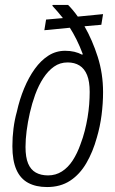

<svg xmlns="http://www.w3.org/2000/svg" viewBox="-20 -743 466 775"><path d="M170 12Q125 12 93.5 -5Q62 -22 46 -58.5Q30 -95 30 -153Q30 -189 34.5 -224.5Q39 -260 48 -292Q59 -342 77.5 -386.5Q96 -431 120.5 -465Q145 -499 175.5 -518.5Q206 -538 243 -538Q263 -538 280 -534Q297 -530 312 -522L314 -525Q302 -557 289 -583Q276 -609 262 -631L159 -621L166 -664L234 -670Q223 -684 212 -696.5Q201 -709 191 -720L193 -723H255Q264 -714 274.5 -701.5Q285 -689 294 -676L396 -686L389 -643L321 -637Q353 -581 374.5 -513.5Q396 -446 396 -371Q396 -326 390 -279Q384 -232 371 -188Q355 -130 328.5 -84.5Q302 -39 263 -13.5Q224 12 170 12ZM174 -35Q205 -35 230 -51Q255 -67 273.5 -95.5Q292 -124 305 -161Q315 -187 322 -214.5Q329 -242 333.5 -269Q338 -296 340 -322Q342 -348 342 -372Q342 -414 331.5 -440Q321 -466 301 -478.5Q281 -491 253 -491Q222 -491 198 -474Q174 -457 155 -428Q136 -399 122 -361Q109 -325 100.5 -287.5Q92 -250 87.5 -215Q83 -180 83 -150Q83 -108 93.5 -83Q104 -58 124.5 -46.5Q145 -35 174 -35Z"/></svg>

Font: Archivo Condensed ExtraLight
Style: Italic
Weight: 250
Width: 3
Italic angle: -10°
Designer: Hector Gatti
Foundry: Omnibus-Type
Version: Version 2.001